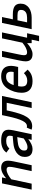

<svg xmlns="http://www.w3.org/2000/svg" viewBox="1291 -1858 695 3317"><g transform="rotate(-90 1638.5 -199.5)"><path d="M340.8 0 402.8 -292Q408.2 -319.3 411.6 -341.3Q415 -363.3 415 -386.2Q415 -408.7 403.1 -420.9Q391.1 -433.1 367.2 -433.1Q348.1 -433.1 327.1 -427Q306.2 -420.9 284.7 -409.9Q263.2 -398.9 241.7 -384Q220.2 -369.1 199.2 -352.1L124 0H21L128.9 -512.2H231.9L216.8 -440.9Q237.3 -459 259.3 -474.6Q281.2 -490.2 304.2 -502Q327.1 -513.7 351.1 -520.3Q375 -526.9 399.9 -526.9Q434.1 -526.9 457.3 -517.3Q480.5 -507.8 494.6 -491.7Q508.8 -475.6 514.9 -453.9Q521 -432.1 521 -407.2Q521 -386.7 517.6 -361.8Q514.2 -336.9 508.8 -312L442.9 0Z M880.9 0 893.1 -58.1Q850.1 -25.9 807.4 -5.4Q764.6 15.1 723.6 15.1Q652.8 15.1 619.4 -18.6Q585.9 -52.2 585.9 -119.1Q585.9 -164.6 605 -199.7Q624 -234.9 657 -259.5Q689.9 -284.2 733.9 -298.6Q777.8 -313 827.6 -316.9L945.8 -328.1L949.7 -352.1Q952.6 -366.7 952.6 -378.9Q952.6 -396 946.3 -407.7Q939.9 -419.4 928.2 -426.5Q916.5 -433.6 899.7 -436.8Q882.8 -439.9 861.8 -439.9Q814.9 -439.9 782.7 -424.6Q750.5 -409.2 731.9 -384.8L660.6 -438Q675.3 -457 694.3 -473.4Q713.4 -489.7 738.3 -501.5Q763.2 -513.2 794.7 -520Q826.2 -526.9 865.7 -526.9Q917 -526.9 953.1 -518.8Q989.3 -510.7 1012 -494.6Q1034.7 -478.5 1045.2 -454.6Q1055.7 -430.7 1055.7 -398.9Q1055.7 -383.8 1053 -362.3Q1050.3 -340.8 1045.9 -317.9L979 0ZM928.7 -249 855 -242.2Q823.7 -239.3 794.9 -232.4Q766.1 -225.6 744.1 -212.6Q722.2 -199.7 709 -179Q695.8 -158.2 695.8 -127Q695.8 -96.2 712.2 -84Q728.5 -71.8 755.9 -71.8Q772.9 -71.8 791.5 -77.1Q810.1 -82.5 828.9 -91.3Q847.7 -100.1 866.9 -112.1Q886.2 -124 904.8 -137.2Z M1390.1 -431.2 1378.9 -379.9Q1356.4 -277.3 1331.5 -203.9Q1306.6 -130.4 1275.6 -83.3Q1244.6 -36.1 1205.6 -13.7Q1166.5 8.8 1115.2 8.8Q1107.9 8.8 1099.6 7.8Q1091.3 6.8 1083.3 5.4Q1075.2 3.9 1068.4 2Q1061.5 0 1057.1 -2L1091.8 -84Q1099.6 -82.5 1107.4 -81.8Q1115.2 -81.1 1120.1 -81.1Q1144 -81.1 1166 -98.6Q1188 -116.2 1208.7 -156.5Q1229.5 -196.8 1249.3 -261.5Q1269 -326.2 1289.1 -420.9L1308.1 -512.2H1639.2L1530.8 0H1430.2L1521 -431.2Z M1809.1 -233.9Q1805.2 -217.3 1803.7 -201.9Q1802.2 -186.5 1802.2 -172.9Q1802.2 -119.6 1827.1 -97.9Q1852.1 -76.2 1903.3 -76.2Q1942.4 -76.2 1973.9 -91.1Q2005.4 -106 2033.2 -133.8L2094.2 -69.8Q2075.7 -49.8 2055.2 -33.9Q2034.7 -18.1 2010.5 -7.1Q1986.3 3.9 1957.3 9.5Q1928.2 15.1 1893.1 15.1Q1841.8 15.1 1804.4 2Q1767.1 -11.2 1742.4 -35.6Q1717.8 -60.1 1706.1 -94.7Q1694.3 -129.4 1694.3 -172.9Q1694.3 -204.1 1699.2 -236.6Q1704.1 -269 1714.1 -301.3Q1724.1 -333.5 1738.8 -364.3Q1753.4 -395 1772.5 -422.9Q1788.6 -446.3 1809.3 -465.6Q1830.1 -484.9 1855.7 -498.5Q1881.3 -512.2 1912.6 -519.5Q1943.8 -526.9 1980.5 -526.9Q2025.9 -526.9 2059.6 -515.1Q2093.3 -503.4 2115.5 -481.7Q2137.7 -460 2148.4 -428.7Q2159.2 -397.5 2159.2 -357.9Q2159.2 -352.5 2158.7 -344.5Q2158.2 -336.4 2157.2 -326.9Q2156.2 -317.4 2155 -307.6Q2153.8 -297.9 2152.3 -290L2140.1 -233.9ZM2053.2 -311Q2055.7 -323.7 2056.9 -335.7Q2058.1 -347.7 2058.1 -357.9Q2058.1 -399.4 2038.3 -420.7Q2018.6 -441.9 1972.2 -441.9Q1937.5 -441.9 1912.6 -430.2Q1887.7 -418.5 1869.1 -395Q1856.4 -379.4 1845.5 -357.7Q1834.5 -335.9 1826.2 -311Z M2552.2 0V-79.1Q2528.8 -58.1 2504.9 -40.8Q2481 -23.4 2456.8 -11Q2432.6 1.5 2408.7 8.3Q2384.8 15.1 2361.3 15.1Q2326.2 15.1 2302.5 5.6Q2278.8 -3.9 2264.2 -20Q2249.5 -36.1 2243.4 -57.9Q2237.3 -79.6 2237.3 -104Q2237.3 -124.5 2240.7 -149.4Q2244.1 -174.3 2249.5 -199.2L2315.4 -512.2H2417.5L2356.4 -220.2Q2350.6 -192.9 2346.9 -170.9Q2343.3 -148.9 2343.3 -131.8Q2343.3 -102.5 2355.2 -90.8Q2367.2 -79.1 2391.6 -79.1Q2410.6 -79.1 2431.4 -85.2Q2452.1 -91.3 2473.6 -102.1Q2495.1 -112.8 2516.8 -127.7Q2538.6 -142.6 2559.6 -160.2L2634.3 -512.2H2737.3L2645.5 -79.1H2722.7L2678.2 127.9H2584.5L2611.3 0Z M2962.9 -325.2H3050.8Q3143.1 -325.2 3188.5 -294.2Q3233.9 -263.2 3233.9 -191.9Q3233.9 -142.6 3214.4 -106.4Q3194.8 -70.3 3161.4 -46.6Q3127.9 -22.9 3084.2 -11.5Q3040.5 0 2992.2 0H2793L2900.9 -512.2H3002.9ZM2992.2 -79.1Q3017.6 -79.1 3041.7 -84.2Q3065.9 -89.4 3084.5 -101.3Q3103 -113.3 3114.5 -133.8Q3126 -154.3 3126 -185.1Q3126 -216.3 3104.2 -230.7Q3082.5 -245.1 3029.8 -245.1H2945.8L2911.1 -79.1Z"/></g></svg>

Font: Clear Sans Medium
Style: Italic
Weight: 500
Italic angle: -12°
Foundry: Intel Corporation
Version: Version 1.00